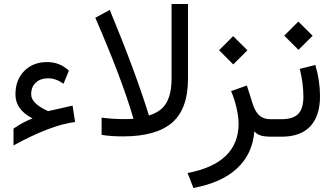

<svg xmlns="http://www.w3.org/2000/svg" viewBox="-20 -687 1676 965"><path d="M221.7 -128.4Q241.7 -132.8 283 -142.1Q324.2 -151.4 344.7 -156.2L357.4 -73.7Q235.4 -58.6 47.9 43.9V-40.5Q97.2 -74.7 143.6 -91.8Q57.6 -135.7 57.6 -211.9Q57.6 -286.1 102.1 -330.6Q146.5 -375 216.3 -375Q281.7 -375 326.2 -331.5L299.3 -266.1Q260.3 -293.5 222.7 -293.5Q183.6 -293.5 160.2 -272Q136.7 -250.5 136.7 -212.4Q136.7 -167 221.7 -128.4Z M490.7 -95.7Q547.9 -88.4 600.1 -88.4Q627.4 -88.4 650.9 -89.8Q592.8 -290.5 459 -597.7L531.7 -637.2Q663.1 -319.8 728.5 -106.4Q768.1 -119.1 792.2 -140.4Q816.4 -161.6 829.3 -199Q842.3 -236.3 842.3 -292V-667H924.8V-291.5Q924.8 -139.2 844.7 -70.3Q764.6 -1.5 598.6 -1.5Q535.2 -1.5 490.7 -9.3Z M1081.1 -434.6 1151.9 -505.4 1223.6 -434.1 1152.3 -363.3ZM1179.2 -63.5Q1179.2 -98.1 1169.4 -142.1Q1159.7 -186 1141.6 -229L1220.7 -257.3L1250.5 -163.6Q1258.8 -138.2 1270.5 -121.6Q1282.2 -105 1299.1 -96.4Q1315.9 -87.9 1338.4 -87.9H1357.4V0H1343.8Q1307.6 0 1288.6 -6.6Q1269.5 -13.2 1258.3 -27.3Q1250 85.4 1172.6 158.2Q1095.2 231 952.1 257.8L922.9 182.6Q1177.7 133.8 1179.2 -63.5Z M1408.7 -507.8 1479.5 -578.6 1551.3 -507.3 1480 -436.5ZM1564.9 -360.4Q1588.4 -281.7 1588.4 -203.1Q1588.4 -104.5 1539.6 -52.2Q1490.7 0 1395.5 0H1337.4V-87.9H1395.5Q1452.6 -87.9 1478.8 -114.5Q1504.9 -141.1 1504.9 -201.7Q1504.9 -266.1 1486.8 -340.8Z"/></svg>

Font: Vazir WOL
Style: WOL
Weight: 400
Foundry: Based on Dejavu fonts, by Saber Rastikerdar
Version: Version 26.0.0